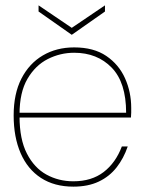

<svg xmlns="http://www.w3.org/2000/svg" viewBox="-20 -685 535 717"><path d="M254 12Q183 12 133 -20.5Q83 -53 57 -113Q31 -173 31 -254Q31 -335 60 -391.5Q89 -448 140 -478Q191 -508 257 -508Q330 -508 377 -476Q424 -444 447 -392.5Q470 -341 470 -282Q470 -272 470 -264.5Q470 -257 469 -246H42V-264H451Q451 -377 397 -432.5Q343 -488 257 -488Q205 -488 158.5 -464.5Q112 -441 82.5 -390.5Q53 -340 53 -259V-250Q53 -165 80.5 -111.5Q108 -58 153.5 -33Q199 -8 254 -8Q322 -8 367 -42.5Q412 -77 435 -138H457Q442 -94 415.5 -60Q389 -26 349 -7Q309 12 254 12ZM248 -555 124 -642V-665L248 -581L372 -665V-642Z"/></svg>

Font: DM Sans 36pt Thin
Style: Regular
Weight: 250
Designer: Colophon Foundry, Jonny Pinhorn
Foundry: Colophon Foundry
Version: Version 4.004;gftools[0.9.30]